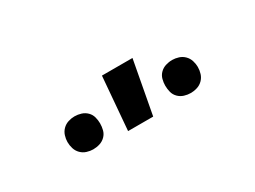

<svg xmlns="http://www.w3.org/2000/svg" viewBox="-26 -923 652 490"><g transform="rotate(-30 300.0 -678.0)"><path d="M256 -600 269 -756H359L330 -600ZM444 -604Q434 -604 424.5 -607Q415 -610 408 -617Q401 -624 398.5 -633.5Q396 -643 396 -653Q396 -662 398.5 -671.5Q401 -681 408 -688Q415 -695 424.5 -698Q434 -701 444 -701Q453 -701 462.5 -698Q472 -695 479 -688Q486 -681 489 -671.5Q492 -662 492 -653Q492 -643 489 -633.5Q486 -624 479 -617Q472 -610 462.5 -607Q453 -604 444 -604ZM156 -604Q147 -604 137.5 -607Q128 -610 121 -617Q114 -624 111 -633.5Q108 -643 108 -653Q108 -662 111 -671.5Q114 -681 121 -688Q128 -695 137.5 -698Q147 -701 156 -701Q166 -701 175.5 -698Q185 -695 192 -688Q199 -681 201.5 -671.5Q204 -662 204 -653Q204 -643 201.5 -633.5Q199 -624 192 -617Q185 -610 175.5 -607Q166 -604 156 -604Z"/></g></svg>

Font: Iosevka Fixed Medium Extended
Style: Regular
Weight: 500
Width: 7
Monospace: yes
Designer: Belleve Invis
Foundry: Belleve Invis
Version: Version 24.1.1; ttfautohint (v1.8.4)